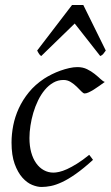

<svg xmlns="http://www.w3.org/2000/svg" viewBox="-20 -724 441 764"><path d="M397 -397.9Q386.7 -390.6 375.2 -382.3Q363.8 -374 353 -367.4Q342.3 -360.8 332.8 -356.4Q323.2 -352.1 316.9 -352.1Q311.5 -352.1 303.7 -360.4Q295.9 -368.7 285.4 -378.9Q274.9 -389.2 261.7 -397.5Q248.5 -405.8 232.9 -405.8Q210.4 -405.8 191.9 -395Q173.3 -384.3 158.2 -366.2Q143.1 -348.1 131.6 -324.5Q120.1 -300.8 112.5 -275.1Q105 -249.5 101.1 -223.6Q97.2 -197.8 97.2 -174.8Q97.2 -143.1 104.2 -117.7Q111.3 -92.3 124 -74.5Q136.7 -56.6 154.3 -46.9Q171.9 -37.1 192.9 -37.1Q201.7 -37.1 215.3 -40Q229 -43 246.8 -51Q264.6 -59.1 286.6 -72.8Q308.6 -86.4 335 -107.9Q338.9 -102.5 343.3 -97.2Q347.7 -91.8 350.1 -87.9Q312 -53.2 281.7 -32Q251.5 -10.7 226.8 0.7Q202.1 12.2 182.4 16.1Q162.6 20 145 20Q128.4 20 107.9 11.7Q87.4 3.4 69.1 -17.1Q50.8 -37.6 38.3 -71.8Q25.9 -106 25.9 -157.2Q25.9 -189.9 32.7 -224.9Q39.6 -259.8 54.9 -293.2Q70.3 -326.7 95 -356.9Q119.6 -387.2 155.8 -411.1Q169.4 -419.9 186 -428.2Q202.6 -436.5 220.5 -442.9Q238.3 -449.2 255.6 -453.1Q272.9 -457 288.1 -457Q309.6 -457 326.4 -448.7Q343.3 -440.4 356.4 -429.9Q369.6 -419.4 379.6 -409.9Q389.6 -400.4 397 -397.9ZM400.9 -522.9Q394 -513.2 390.4 -508.8Q386.7 -504.4 378.9 -501L277.3 -630.4L144 -501Q139.6 -503.9 136.2 -508.5Q132.8 -513.2 127.9 -522.9L266.6 -704.1H311.5Z"/></svg>

Font: Gentium Plus
Style: Italic
Weight: 400
Italic angle: -8°
Designer: J. Victor Gaultney, Annie Olsen, Iska Routamaa
Foundry: SIL International
Version: Version 1.510